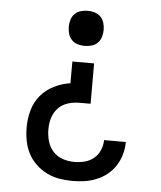

<svg xmlns="http://www.w3.org/2000/svg" viewBox="-53 -574 707 844"><g transform="rotate(5 300.0 -152.5)"><path d="M298 223Q268 223 239 218Q210 213 184 200Q158 187 136.5 166.5Q115 146 101.5 120Q88 94 82.5 64.5Q77 35 77 6Q77 -32 87 -69Q97 -106 121 -135Q145 -164 180 -181.5Q215 -199 252 -204V-300H348V-122H300Q283 -122 266 -119Q249 -116 233.5 -108.5Q218 -101 206 -88.5Q194 -76 186.5 -60.5Q179 -45 176 -28Q173 -11 173 6Q173 32 180 57.5Q187 83 204.5 102.5Q222 122 247 130.5Q272 139 298 139Q321 139 343.5 133.5Q366 128 384 113.5Q402 99 411.5 77Q421 55 421 32H517Q517 32 517 32Q517 32 517 32Q517 60 509.5 86.5Q502 113 487.5 136Q473 159 451.5 176.5Q430 194 404.5 204.5Q379 215 352 219Q325 223 298 223ZM300 -373Q284 -373 269 -377.5Q254 -382 243 -393Q232 -404 227.5 -419.5Q223 -435 223 -451Q223 -466 227.5 -481.5Q232 -497 243 -508Q254 -519 269 -523.5Q284 -528 300 -528Q316 -528 331 -523.5Q346 -519 357 -508Q368 -497 372.5 -481.5Q377 -466 377 -451Q377 -435 372.5 -419.5Q368 -404 357 -393Q346 -382 331 -377.5Q316 -373 300 -373Z"/></g></svg>

Font: Zed Mono Medium Extended
Style: Regular
Weight: 500
Width: 7
Monospace: yes
Designer: Belleve Invis
Foundry: Belleve Invis
Version: Version 1.0.0; ttfautohint (v1.8.4)